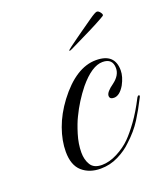

<svg xmlns="http://www.w3.org/2000/svg" viewBox="-98 -547 545 628"><g transform="rotate(-20 174.0 -233.5)"><path d="M147 10Q108 10 83 -12Q58 -34 58 -81Q58 -119 73 -161Q88 -203 118 -243Q183 -329 253 -329Q318 -329 318 -270Q318 -248 304 -222Q287 -193 267 -193Q252 -193 252 -205Q252 -218 279 -237Q306 -257 306 -282Q306 -316 271 -316Q234 -316 189 -262Q157 -222 135 -176Q125 -156 115 -123.5Q105 -91 105 -61Q105 -36 116 -18Q127 0 155 0Q181 0 209 -14.5Q237 -29 257 -49Q274 -66 295.5 -95.5Q317 -125 339 -168Q342 -173 345 -173Q351 -173 345 -163Q328 -129 308.5 -98Q289 -67 257 -38Q238 -19 209 -4.5Q180 10 147 10ZM182 -388Q182 -390 193.5 -398.5Q205 -407 219 -417Q233 -427 240 -432Q260 -446 282 -461.5Q304 -477 310 -477Q316 -477 322 -468.5Q328 -460 323 -457Q317 -453 294.5 -441Q272 -429 244 -415.5Q216 -402 192 -390Q182 -385 182 -388Z"/></g></svg>

Font: Imperial Script
Style: Regular
Weight: 400
Designer: Robert E. Leuschke
Foundry: Robert E. Leuschke
Version: Version 1.010; ttfautohint (v1.8.3)